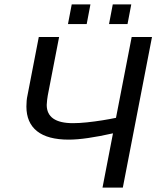

<svg xmlns="http://www.w3.org/2000/svg" viewBox="-20 -857 714 877"><path d="M496.1 -248Q433.1 -233.9 382.6 -226.6Q332 -219.2 293.9 -219.2Q197.8 -219.2 149.2 -257.8Q100.6 -296.4 100.6 -370.6Q100.6 -399.4 105.5 -420.9L157.2 -688H250L198.2 -420.9Q197.3 -416 195.3 -401.1Q193.4 -386.2 193.4 -377.9Q193.4 -336.4 223.4 -315.4Q253.4 -294.4 313.5 -294.4Q341.8 -294.4 377 -298.1Q412.1 -301.8 447.3 -307.4Q482.4 -313 509.8 -318.8L581.5 -688H674.3L541 0H448.2ZM579.6 -836.9 562.5 -747.1H478L495.1 -836.9ZM393.1 -836.9 376 -747.1H290.5L307.6 -836.9Z"/></svg>

Font: Arimo
Style: Italic
Weight: 400
Italic angle: -12°
Designer: Steve Matteson
Foundry: Monotype Imaging Inc.
Version: Version 1.33